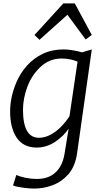

<svg xmlns="http://www.w3.org/2000/svg" viewBox="-20 -852 601 1119"><path d="M181 247Q159.5 247 134.2 244.2Q109 241.5 87.5 237.5Q66 233.5 56 229L75 168Q97 177.5 129.2 184.2Q161.5 191 195 191Q262 191 303 153.5Q344 116 356 45L380 -102Q349.5 -57 300 -24.5Q250.5 8 194 8Q117 8 78 -48.5Q39 -105 39 -203Q39 -284 74 -369Q97.5 -425 136.8 -469Q176 -513 229.8 -538.5Q283.5 -564 351 -564Q375 -564 404.5 -559Q434 -554 458 -547L515 -564L429 43Q418.5 116 380 162Q340.5 207 287.8 227Q235 247 181 247ZM207 -49Q242.5 -49 276.2 -67.8Q310 -86.5 338 -115.5Q366 -144.5 385 -175L432 -493Q412 -501.5 387.8 -506.2Q363.5 -511 340 -511Q269.5 -511 218 -464Q166.5 -417 140.2 -348Q114 -279 114 -212Q114 -49 207 -49ZM210 -620 181 -648 349 -832H416L515 -648L479 -622L373 -766Z"/></svg>

Font: Merriweather Sans Light
Style: Italic
Weight: 300
Italic angle: -7.5°
Designer: Eben Sorkin
Foundry: Eben Sorkin
Version: Version 2.001; ttfautohint (v1.8.3)